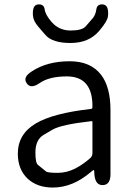

<svg xmlns="http://www.w3.org/2000/svg" viewBox="-20 -829 599 862"><path d="M217 13Q148 13 105 -26Q60 -68 60 -139Q60 -227 141 -275Q219 -321 389 -340Q395 -341 395 -348Q397 -486 280 -486Q201 -486 158 -456Q118 -428 100 -455Q81 -482 122 -508Q191 -554 293 -554Q387 -554 434 -493Q476 -438 476 -335V-47Q476 0 443 2Q409 4 404 -43L403 -60Q402 -66 400.5 -66Q399 -66 387 -56Q306 13 217 13ZM239 -53Q279 -53 317 -72Q352 -90 385 -119Q395 -128 395 -142V-281Q395 -286 390 -285Q256 -270 216 -247Q195 -235 175 -223Q139 -201 139 -144Q139 -98 150 -89Q168 -74 187 -59Q195 -53 239 -53ZM184 -672Q169 -690 153 -708Q130 -734 128 -758Q124 -806 150 -809Q177 -812 180.5 -787Q184 -762 212 -730Q245 -692 297 -692Q349 -692 365 -711Q381 -730 397 -748Q409 -762 412.5 -787Q416 -812 443 -809Q469 -806 465 -758Q463 -734 425 -690Q379 -636 297 -636Q215 -636 184 -672Z"/></svg>

Font: Resource Han Rounded KR Normal
Style: Regular
Weight: 350
Designer: Cyano Hao (round all glyphs); Ryoko NISHIZUKA 西塚涼子 (kana, bopomofo & ideographs); Paul D. Hunt (Latin, Greek & Cyrillic)
Foundry: Cyano Hao
Version: 0.990